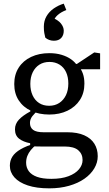

<svg xmlns="http://www.w3.org/2000/svg" viewBox="-20 -795 597 1051"><path d="M220 -649Q220 -681 234.5 -706Q249 -731 274 -748.5Q299 -766 329 -775L343 -740Q314 -729 295.5 -712.5Q277 -696 272 -675L261 -701Q298 -686 313.5 -666.5Q329 -647 329 -627Q329 -602 315 -587Q301 -572 275 -572Q261 -572 249 -576.5Q237 -581 228 -589Q225 -601 222.5 -614Q220 -627 220 -649ZM250 236Q180 236 132 220Q84 204 59 176Q34 148 34 112Q34 84 48 62Q62 40 93 22Q124 4 174 -11L181 -4Q162 10 149 26Q136 42 129.5 59Q123 76 123 96Q123 122 137.5 142Q152 162 182.5 173Q213 184 261 184Q317 184 355 169.5Q393 155 412.5 131.5Q432 108 432 81Q432 48 408.5 27.5Q385 7 334 7H205Q190 7 174.5 6.5Q159 6 145 5V-11Q108 -18 85 -35.5Q62 -53 62 -87Q62 -117 83.5 -140Q105 -163 146 -185V-207L197 -199Q170 -176 157 -159Q144 -142 144 -122Q144 -97 161.5 -84Q179 -71 219 -71H349Q404 -71 441 -54.5Q478 -38 496.5 -8.5Q515 21 515 60Q515 95 496 127Q477 159 442 183.5Q407 208 358 222Q309 236 250 236ZM250 -168Q194 -168 150.5 -188Q107 -208 82.5 -245.5Q58 -283 58 -335Q58 -387 82.5 -425Q107 -463 150.5 -483.5Q194 -504 250 -504Q287 -504 317 -495Q347 -486 369 -470.5Q391 -455 404 -434L411 -433Q426 -414 434 -391Q442 -368 442 -337Q442 -286 417.5 -248Q393 -210 349.5 -189Q306 -168 250 -168ZM249 -216Q281 -216 304.5 -231.5Q328 -247 341 -274Q354 -301 354 -338Q354 -374 341.5 -400.5Q329 -427 305.5 -441.5Q282 -456 251 -456Q219 -456 195.5 -441Q172 -426 159 -399Q146 -372 146 -336Q146 -300 158.5 -273Q171 -246 194 -231Q217 -216 249 -216ZM376 -416V-445H401L496 -508L528 -503V-416Z"/></svg>

Font: Source Serif 4
Style: Regular
Weight: 400
Designer: Frank Grießhammer
Foundry: Adobe Systems Incorporated
Version: Version 4.004;hotconv 1.0.116;makeotfexe 2.5.65601